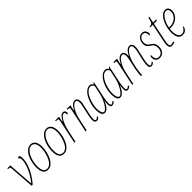

<svg xmlns="http://www.w3.org/2000/svg" viewBox="353 -2080 3511 3511"><g transform="rotate(-45 2108.5 -324.5)"><path d="M82 -465Q80 -491 77 -501.5Q74 -512 64 -514Q54 -516 31 -516H23L28 -536H103L125 -237Q128 -204 130.5 -162Q133 -120 135.5 -84.5Q138 -49 139 -32H141Q198 -100 240 -175.5Q282 -251 305.5 -324Q329 -397 329 -454Q329 -483 323 -497.5Q317 -512 301 -512Q301 -526 306.5 -535Q312 -544 323 -544Q340 -544 348.5 -525Q357 -506 357 -465Q357 -394 331.5 -314.5Q306 -235 259 -155Q212 -75 148 -1L116 9Z M537 10Q470 10 441 -38.5Q412 -87 412 -174Q412 -241 427.5 -307Q443 -373 472 -427Q501 -481 542.5 -513.5Q584 -546 635 -546Q688 -546 723 -502.5Q758 -459 758 -361Q758 -316 749 -265Q740 -214 722.5 -165.5Q705 -117 678.5 -77Q652 -37 616.5 -13.5Q581 10 537 10ZM539 -15Q577 -15 607.5 -38.5Q638 -62 661 -101Q684 -140 699 -186Q714 -232 722 -277.5Q730 -323 730 -360Q730 -446 702 -483.5Q674 -521 631 -521Q589 -521 554 -489.5Q519 -458 493.5 -407Q468 -356 454 -295Q440 -234 440 -174Q440 -113 453 -78Q466 -43 488.5 -29Q511 -15 539 -15Z M949 10Q882 10 853 -38.5Q824 -87 824 -174Q824 -241 839.5 -307Q855 -373 884 -427Q913 -481 954.5 -513.5Q996 -546 1047 -546Q1100 -546 1135 -502.5Q1170 -459 1170 -361Q1170 -316 1161 -265Q1152 -214 1134.5 -165.5Q1117 -117 1090.5 -77Q1064 -37 1028.5 -13.5Q993 10 949 10ZM951 -15Q989 -15 1019.5 -38.5Q1050 -62 1073 -101Q1096 -140 1111 -186Q1126 -232 1134 -277.5Q1142 -323 1142 -360Q1142 -446 1114 -483.5Q1086 -521 1043 -521Q1001 -521 966 -489.5Q931 -458 905.5 -407Q880 -356 866 -295Q852 -234 852 -174Q852 -113 865 -78Q878 -43 900.5 -29Q923 -15 951 -15Z M1315 -428Q1318 -444 1321.5 -463.5Q1325 -483 1325 -495Q1325 -509 1317 -512.5Q1309 -516 1280 -516H1260L1265 -536H1362L1341 -422H1345Q1380 -487 1408 -515Q1436 -543 1473 -543Q1495 -543 1509 -526.5Q1523 -510 1523 -486Q1523 -472 1518 -464Q1513 -456 1496 -456Q1496 -494 1488 -506Q1480 -518 1467 -518Q1442 -518 1417.5 -493Q1393 -468 1371 -428.5Q1349 -389 1333 -344.5Q1317 -300 1308 -260L1252 0H1224Z M1803 9Q1778 9 1762.5 -7Q1747 -23 1747 -63Q1747 -92 1751.5 -120Q1756 -148 1763 -183L1798 -342Q1803 -365 1809 -395Q1815 -425 1815 -453Q1815 -473 1806.5 -495.5Q1798 -518 1771 -518Q1741 -518 1714 -492.5Q1687 -467 1664 -427.5Q1641 -388 1624 -343.5Q1607 -299 1599 -260L1543 0H1515L1606 -428Q1609 -444 1612.5 -463.5Q1616 -483 1616 -495Q1616 -509 1608 -512.5Q1600 -516 1571 -516H1561L1566 -536H1657L1632 -422H1638Q1673 -487 1704.5 -515Q1736 -543 1773 -543Q1811 -543 1827 -515.5Q1843 -488 1843 -453Q1843 -422 1837 -392.5Q1831 -363 1826 -342L1791 -183Q1784 -148 1779.5 -120Q1775 -92 1775 -63Q1775 -36 1783.5 -26Q1792 -16 1805 -16Q1819 -16 1831.5 -26Q1844 -36 1854 -48L1869 -31Q1839 9 1803 9Z M2007 10Q1963 10 1944 -34.5Q1925 -79 1925 -149Q1925 -196 1935.5 -250.5Q1946 -305 1966.5 -357Q1987 -409 2016 -452Q2045 -495 2082 -520.5Q2119 -546 2163 -546Q2189 -546 2204.5 -532.5Q2220 -519 2230 -502L2254 -536H2262L2192 -204Q2184 -165 2180 -131.5Q2176 -98 2176 -69Q2176 -15 2201 -15Q2212 -15 2224.5 -22Q2237 -29 2254 -48L2269 -31Q2253 -9 2233 0.5Q2213 10 2197 10Q2149 10 2149 -68Q2149 -88 2152 -109.5Q2155 -131 2158 -151H2155Q2115 -60 2078.5 -25Q2042 10 2007 10ZM2009 -15Q2033 -15 2059.5 -42.5Q2086 -70 2111.5 -114Q2137 -158 2157 -209Q2177 -260 2187 -307L2221 -468Q2212 -493 2196 -507Q2180 -521 2158 -521Q2121 -521 2089 -496Q2057 -471 2032 -429.5Q2007 -388 1989.5 -338.5Q1972 -289 1962.5 -239.5Q1953 -190 1953 -149Q1953 -87 1968.5 -51Q1984 -15 2009 -15Z M2407 10Q2363 10 2344 -34.5Q2325 -79 2325 -149Q2325 -196 2335.5 -250.5Q2346 -305 2366.5 -357Q2387 -409 2416 -452Q2445 -495 2482 -520.5Q2519 -546 2563 -546Q2589 -546 2604.5 -532.5Q2620 -519 2630 -502L2654 -536H2662L2592 -204Q2584 -165 2580 -131.5Q2576 -98 2576 -69Q2576 -15 2601 -15Q2612 -15 2624.5 -22Q2637 -29 2654 -48L2669 -31Q2653 -9 2633 0.5Q2613 10 2597 10Q2549 10 2549 -68Q2549 -88 2552 -109.5Q2555 -131 2558 -151H2555Q2515 -60 2478.5 -25Q2442 10 2407 10ZM2409 -15Q2433 -15 2459.5 -42.5Q2486 -70 2511.5 -114Q2537 -158 2557 -209Q2577 -260 2587 -307L2621 -468Q2612 -493 2596 -507Q2580 -521 2558 -521Q2521 -521 2489 -496Q2457 -471 2432 -429.5Q2407 -388 2389.5 -338.5Q2372 -289 2362.5 -239.5Q2353 -190 2353 -149Q2353 -87 2368.5 -51Q2384 -15 2409 -15Z M3217 9Q3192 9 3176.5 -7Q3161 -23 3161 -63Q3161 -92 3165.5 -120Q3170 -148 3177 -183L3212 -342Q3217 -365 3223 -395Q3229 -425 3229 -453Q3229 -473 3220.5 -495.5Q3212 -518 3185 -518Q3155 -518 3128 -492.5Q3101 -467 3078 -427.5Q3055 -388 3038.5 -343.5Q3022 -299 3014 -260L2991 -154Q2984 -109 2979.5 -73Q2975 -37 2975 0H2947Q2947 -37 2951.5 -73Q2956 -109 2963 -154L3003 -342Q3008 -365 3014 -395Q3020 -425 3020 -453Q3020 -473 3011.5 -495.5Q3003 -518 2976 -518Q2946 -518 2919 -492.5Q2892 -467 2869 -427.5Q2846 -388 2829 -343.5Q2812 -299 2804 -260L2748 0H2720L2811 -428Q2814 -444 2817.5 -462.5Q2821 -481 2821 -488Q2821 -507 2813 -511.5Q2805 -516 2776 -516H2766L2771 -536H2862L2837 -422H2843Q2878 -487 2909.5 -515Q2941 -543 2978 -543Q3016 -543 3032 -515.5Q3048 -488 3048 -453Q3048 -446 3047.5 -438Q3047 -430 3046 -422H3052Q3087 -487 3118.5 -515Q3150 -543 3187 -543Q3225 -543 3241 -515.5Q3257 -488 3257 -453Q3257 -422 3251 -392.5Q3245 -363 3240 -342L3205 -183Q3198 -148 3193.5 -120Q3189 -92 3189 -63Q3189 -36 3197.5 -26Q3206 -16 3219 -16Q3233 -16 3245.5 -26Q3258 -36 3268 -48L3283 -31Q3253 9 3217 9Z M3427 10Q3380 10 3351 -19Q3322 -48 3322 -103Q3322 -129 3330 -137.5Q3338 -146 3347 -146Q3345 -88 3362 -51.5Q3379 -15 3430 -15Q3476 -15 3505.5 -50Q3535 -85 3535 -146Q3535 -182 3520.5 -213.5Q3506 -245 3466 -268Q3430 -289 3409 -317Q3388 -345 3388 -390Q3388 -433 3403.5 -468Q3419 -503 3448 -524.5Q3477 -546 3517 -546Q3562 -546 3585.5 -516Q3609 -486 3609 -444Q3609 -428 3601 -421Q3593 -414 3582 -414Q3584 -441 3578.5 -465.5Q3573 -490 3558 -505.5Q3543 -521 3513 -521Q3470 -521 3442.5 -485Q3415 -449 3416 -390Q3417 -327 3480 -292Q3521 -269 3542 -234Q3563 -199 3563 -146Q3563 -77 3526 -33.5Q3489 10 3427 10Z M3745 10Q3708 10 3694 -12.5Q3680 -35 3680 -69Q3680 -96 3684 -119.5Q3688 -143 3695 -177L3764 -511H3697L3699 -529Q3733 -531 3749.5 -539.5Q3766 -548 3776 -575Q3786 -602 3798 -659H3823L3797 -536H3878L3873 -511H3792L3723 -177Q3714 -135 3711 -113Q3708 -91 3708 -69Q3708 -44 3716.5 -29.5Q3725 -15 3744 -15Q3761 -15 3779.5 -19.5Q3798 -24 3811 -31L3818 -7Q3797 3 3776.5 6.5Q3756 10 3745 10Z M4020 10Q3964 10 3932.5 -34.5Q3901 -79 3901 -179Q3901 -224 3911 -274.5Q3921 -325 3939.5 -373Q3958 -421 3984 -460Q4010 -499 4043 -522.5Q4076 -546 4114 -546Q4154 -546 4176 -519Q4198 -492 4198 -444Q4198 -393 4169 -346.5Q4140 -300 4088 -270.5Q4036 -241 3967 -241H3933Q3932 -228 3930.5 -209Q3929 -190 3929 -179Q3929 -97 3954 -56Q3979 -15 4021 -15Q4059 -15 4086.5 -41.5Q4114 -68 4130 -100Q4139 -100 4139 -86Q4139 -71 4126 -48Q4113 -25 4087 -7.5Q4061 10 4020 10ZM3965 -266Q4024 -266 4070 -290.5Q4116 -315 4143 -355.5Q4170 -396 4170 -444Q4170 -485 4153 -503Q4136 -521 4110 -521Q4081 -521 4053.5 -498.5Q4026 -476 4002.5 -439Q3979 -402 3962 -356.5Q3945 -311 3937 -266Z"/></g></svg>

Font: Noto Serif ExtraCondensed Thin
Style: Italic
Weight: 100
Width: 2
Italic angle: -12°
Designer: Monotype Design Team
Foundry: Monotype Imaging Inc.
Version: Version 2.013